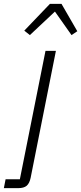

<svg xmlns="http://www.w3.org/2000/svg" viewBox="-90 -776 421 996"><path d="M-61 154H13L146 -512H200L69 146Q63 175 48.5 187.5Q34 200 4 200H-70ZM229 -756 311 -614 281 -594 195 -716 65 -594 36 -617 169 -756Z"/></svg>

Font: IBM Plex Sans Condensed Light
Style: Italic
Weight: 300
Width: 3
Italic angle: -11°
Designer: Mike Abbink, Paul van der Laan, Pieter van Rosmalen
Foundry: Bold Monday
Version: Version 1.3